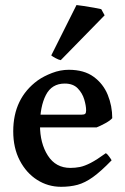

<svg xmlns="http://www.w3.org/2000/svg" viewBox="-20 -716 490 750"><path d="M418.5 -254.4Q410.6 -245.1 391.4 -234.6Q372.1 -224.1 357.4 -218.3H84L84.5 -268.1H298.8Q309.1 -268.1 312.7 -271.5Q316.4 -274.9 316.4 -284.7Q316.4 -302.7 309.1 -327.4Q301.8 -352.1 283.7 -370.8Q265.6 -389.6 232.9 -389.6Q182.1 -389.6 159.2 -344.7Q136.2 -299.8 136.2 -227.1Q136.2 -156.2 167 -108.2Q197.8 -60.1 254.9 -60.1Q273.9 -60.1 292.2 -63.7Q310.5 -67.4 334.2 -79.6Q357.9 -91.8 393.6 -117.7Q399.4 -114.3 406.7 -104Q414.1 -93.8 416 -89.8Q374 -46.4 343 -24.2Q312 -2 283 5.9Q253.9 13.7 218.8 13.7Q167.5 13.7 125 -13.4Q82.5 -40.5 57.1 -89.4Q31.7 -138.2 31.7 -203.1Q31.7 -332 127.4 -401.9Q150.9 -418.5 183.3 -430.9Q215.8 -443.4 248.5 -443.4Q308.6 -443.4 345.9 -416Q383.3 -388.7 400.9 -345.5Q418.5 -302.2 418.5 -254.4ZM217.3 -481Q209 -482.4 197.3 -488.8Q185.5 -495.1 180.2 -499.5L278.8 -696.3Q286.1 -695.8 306.6 -692.6Q327.1 -689.5 347.9 -685.8Q368.7 -682.1 375.5 -680.2L388.7 -656.2Z"/></svg>

Font: Namdhinggo SemiBold
Style: Regular
Weight: 600
Designer: Victor Gaultney
Foundry: SIL International
Version: Version 3.001